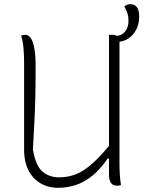

<svg xmlns="http://www.w3.org/2000/svg" viewBox="-20 -876 690 916"><path d="M557 7Q554 8 551.5 8.5Q549 9 546 9.5Q543 10 540 10Q529 10 522 7Q515 4 510.5 -2Q506 -8 503.5 -15.5Q501 -23 500.5 -32Q500 -41 500 -50Q500 -133 500 -215.5Q500 -298 500 -380.5Q500 -463 500 -545.5Q500 -628 500 -710Q503 -710 505.5 -710Q508 -710 510 -710Q512 -710 515 -710Q524 -710 532 -707.5Q540 -705 545 -700Q550 -695 550 -687Q550 -613 550 -539.5Q550 -466 550 -392.5Q550 -319 550 -246Q550 -173 550 -100Q550 -72 551.5 -45.5Q553 -19 557 7ZM257 20Q220 20 190 7Q160 -6 138.5 -30Q117 -54 106 -87Q95 -120 95 -160Q95 -229 95 -297Q95 -365 95 -433.5Q95 -502 95 -570Q95 -614 92 -647Q89 -680 81 -706Q86 -708 90.5 -709Q95 -710 101 -710Q116 -710 127 -694Q138 -678 144 -644.5Q150 -611 150 -556Q150 -477 148.5 -414.5Q147 -352 144 -293Q141 -234 137 -163Q150 -86 182 -58Q214 -30 263 -30Q303 -30 340.5 -44Q378 -58 421.5 -96.5Q465 -135 521 -206V-120H494Q459 -69 421 -38Q383 -7 342 6.5Q301 20 257 20ZM573 -846Q580 -851 587 -853.5Q594 -856 603 -856Q622 -856 633 -842Q644 -828 644 -798Q644 -764 632.5 -740Q621 -716 604 -701Q593 -692 582 -686.5Q571 -681 561.5 -679Q552 -677 543 -677Q539 -677 534.5 -677Q530 -677 525 -677Q525 -680 525 -683Q525 -686 525 -689Q525 -692 525 -695.5Q525 -699 525 -704Q536 -704 547 -706.5Q558 -709 567 -716Q579 -725 586 -740.5Q593 -756 593 -778Q593 -797 587.5 -813.5Q582 -830 573 -846Z"/></svg>

Font: Recursive Casual Light
Style: Regular
Weight: 300
Version: Version 1.047